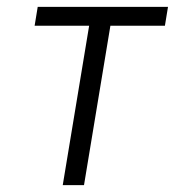

<svg xmlns="http://www.w3.org/2000/svg" viewBox="-20 -540 540 560"><path d="M163 0 240 -465H81L90 -520H470L461 -465H302L225 0Z"/></svg>

Font: Iosevka Light Oblique
Style: Regular
Weight: 300
Italic angle: -9°
Monospace: yes
Designer: Belleve Invis
Foundry: Belleve Invis
Version: Version 32.5.0; ttfautohint (v1.8.4)